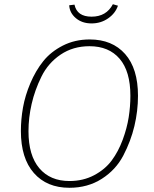

<svg xmlns="http://www.w3.org/2000/svg" viewBox="-20 -880 730 910"><path d="M414 -769Q369 -769 339.5 -794Q310 -819 308 -855L333 -858Q345 -801 414 -801Q484 -801 515 -860L539 -853Q527 -817 492.5 -793Q458 -769 414 -769ZM405 -693Q512 -693 573 -624Q634 -555 634 -426Q634 -354 617 -282.5Q600 -211 564.5 -143Q529 -75 462.5 -32.5Q396 10 309 10Q202 10 140.5 -60Q79 -130 79 -259Q79 -314 89 -370.5Q99 -427 124 -486Q149 -545 185 -590Q221 -635 278 -664Q335 -693 405 -693ZM404 -661Q326 -661 267 -621Q208 -581 176.5 -517Q145 -453 130 -387.5Q115 -322 115 -258Q115 -143 166.5 -82.5Q218 -22 309 -22Q374 -22 426 -49.5Q478 -77 509.5 -119.5Q541 -162 561.5 -217.5Q582 -273 590 -324.5Q598 -376 598 -426Q598 -542 547 -601.5Q496 -661 404 -661Z"/></svg>

Font: Fira Sans UltraLight
Style: Italic
Weight: 200
Italic angle: -8°
Designer: Carrois Corporate & Edenspiekermann AG
Foundry: Carrois Corporate GbR & Edenspiekermann AG
Version: Version 4.203;PS 004.203;hotconv 1.0.88;makeotf.lib2.5.64775